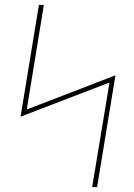

<svg xmlns="http://www.w3.org/2000/svg" viewBox="-20 -755 540 775"><path d="M352 0 422 -422 63 -284 137 -735H157L88 -313L446 -451L372 0Z"/></svg>

Font: Iosevka Term Curly Thin
Style: Italic
Weight: 100
Italic angle: -9°
Designer: Belleve Invis
Foundry: Belleve Invis
Version: Version 32.3.0